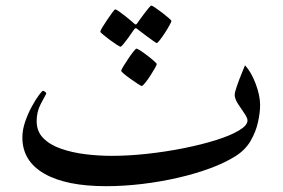

<svg xmlns="http://www.w3.org/2000/svg" viewBox="-20 -635 1007 683"><path d="M905.3 -261.2Q905.3 -234.4 897.7 -200.2Q890.1 -166 871.6 -134Q853 -102.1 819.3 -80.6Q782.2 -56.6 729 -36.9Q675.8 -17.1 613.3 -2.7Q550.8 11.7 485.1 19.5Q419.4 27.3 356.9 27.3Q215.3 27.3 137.5 -17.3Q59.6 -62 59.6 -146Q59.6 -173.3 69.6 -202.4Q79.6 -231.4 93.3 -256.3Q106.9 -281.2 118.4 -296.6Q129.9 -312 132.8 -312Q135.3 -312 139.9 -308.8Q144.5 -305.7 144.5 -301.8Q138.2 -291 124.3 -263.9Q110.4 -236.8 110.4 -204.1Q110.4 -167.5 134 -143.6Q157.7 -119.6 197 -106Q236.3 -92.3 283.4 -86.4Q330.6 -80.6 377.4 -80.6Q437.5 -80.6 503.9 -87.9Q570.3 -95.2 633.8 -107.9Q697.3 -120.6 748.5 -136.7Q799.8 -152.8 830.1 -170.9Q860.4 -189 860.4 -206.5Q860.4 -215.8 849.1 -231.9Q837.9 -248 826.4 -265.9Q814.9 -283.7 814.9 -297.4Q814.9 -306.6 822.8 -329.1Q830.6 -351.6 839.6 -373.5Q848.6 -395.5 851.6 -402.8Q874 -378.4 889.6 -336.7Q905.3 -294.9 905.3 -261.2ZM537.6 -407.2Q537.6 -404.3 530.8 -392.1Q523.9 -379.9 514.4 -365.2Q504.9 -350.6 496.1 -339.8Q487.3 -329.1 483.9 -329.1Q481.9 -329.1 470.7 -336.4Q459.5 -343.8 445.6 -353.5Q431.6 -363.3 421.4 -371.8Q411.1 -380.4 411.1 -383.3Q411.1 -386.2 418.5 -398.4Q425.8 -410.6 435.8 -425.5Q445.8 -440.4 454.3 -451.2Q462.9 -461.9 465.3 -461.9Q468.8 -461.9 480 -454.6Q491.2 -447.3 504.6 -437Q518.1 -426.8 527.8 -418Q537.6 -409.2 537.6 -407.2ZM589.8 -560.5Q589.8 -557.6 583 -545.2Q576.2 -532.7 566.7 -518.1Q557.1 -503.4 548.8 -492.7Q540.5 -481.9 537.6 -481.9Q535.6 -481.9 525.4 -489.3Q515.1 -496.6 502.2 -506.1Q489.3 -515.6 479.5 -523.2Q469.7 -530.8 468.8 -531.7Q465.3 -534.7 462.4 -534.7Q460.4 -534.7 457.5 -530.8Q457 -530.3 450.4 -520.8Q443.8 -511.2 435.1 -499Q426.3 -486.8 418.7 -477.8Q411.1 -468.8 408.7 -468.8Q406.7 -468.8 395.5 -475.8Q384.3 -482.9 370.8 -492.9Q357.4 -502.9 347.2 -511.5Q336.9 -520 336.9 -522.5Q336.9 -525.9 344.2 -538.1Q351.6 -550.3 361.6 -564.9Q371.6 -579.6 379.6 -590.6Q387.7 -601.6 389.6 -601.6Q393.1 -601.6 403.3 -594.5Q413.6 -587.4 425.5 -577.9Q437.5 -568.4 446.3 -560.8Q455.1 -553.2 455.6 -552.7Q460.4 -547.9 462.4 -547.9Q465.8 -547.9 469.7 -554.2Q470.2 -555.2 476.8 -564.5Q483.4 -573.7 492.4 -585.7Q501.5 -597.7 508.8 -606.4Q516.1 -615.2 518.1 -615.2Q521 -615.2 532.2 -607.7Q543.5 -600.1 556.9 -589.8Q570.3 -579.6 580.1 -571Q589.8 -562.5 589.8 -560.5Z"/></svg>

Font: Scheherazade New Medium
Style: Regular
Weight: 500
Designer: SIL International
Foundry: SIL International
Version: Version 4.000